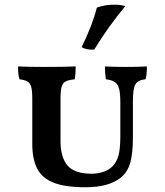

<svg xmlns="http://www.w3.org/2000/svg" viewBox="-20 -782 697 809"><path d="M116 -176V-366Q116 -400 111.5 -416Q107 -432 96 -438.5Q85 -445 62 -448Q56 -466 56 -502Q104 -500 166 -500Q245 -500 299 -502Q299 -471 295 -448Q268 -445 256 -438.5Q244 -432 239.5 -416Q235 -400 235 -366V-189Q235 -118 265 -84Q295 -50 366 -50Q390 -50 414 -57.5Q438 -65 454 -81Q471 -98 479 -126Q487 -154 487 -209V-350Q487 -388 482 -407.5Q477 -427 464 -436Q451 -445 426 -448Q422 -475 422 -502Q464 -500 511 -500Q553 -500 599 -502Q599 -467 593 -448Q561 -445 550.5 -426.5Q540 -408 540 -356V-204Q540 -136 529 -96.5Q518 -57 488 -33Q438 7 340 7Q255 7 206.5 -12Q158 -31 137 -71Q116 -111 116 -176ZM324 -583Q370 -678 388 -750Q426 -764 470 -762Q488 -762 508 -756Q439 -674 377 -573Q346 -571 324 -583Z"/></svg>

Font: Vollkorn SC SemiBold
Style: Regular
Weight: 600
Designer: Friedrich Althausen
Foundry: Friedrich Althausen
Version: Version 4.015